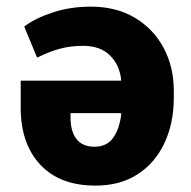

<svg xmlns="http://www.w3.org/2000/svg" viewBox="-20 -560 587 589"><path d="M271.5 9.3Q163.6 9.3 103.5 -54.9Q43.5 -119.1 43.5 -229.5V-312.5H351.6V-315.4Q347.2 -360.4 317.4 -389.9Q287.6 -419.4 234.9 -419.4Q197.3 -419.4 165 -410.9Q132.8 -402.3 93.8 -383.3L54.2 -478.5Q87.4 -503.9 141.4 -521.7Q195.3 -539.6 258.8 -539.6Q335.9 -539.6 393.1 -505.9Q450.2 -472.2 481.7 -413.6Q513.2 -355 513.2 -280.8V-261.7Q513.2 -181.6 484.1 -120.4Q455.1 -59.1 401.1 -24.7Q347.2 9.8 271.5 9.3ZM270 -109.9Q307.6 -109.9 327.1 -137.2Q346.7 -164.6 352.1 -210.4L350.1 -212.9H196.3V-199.7Q196.3 -157.2 214.6 -133.5Q232.9 -109.9 270 -109.9Z"/></svg>

Font: Roboto Slab ExtraBold
Style: Regular
Weight: 800
Designer: Google
Version: Version 2.001; ttfautohint (v1.8.3)